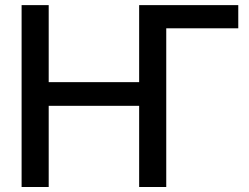

<svg xmlns="http://www.w3.org/2000/svg" viewBox="-20 -748 997 768"><path d="M933.1 -634.8V-727.5H536.6V-419.4H174.8V-727.5H66.4V0H174.8V-324.7H536.6V0H645V-634.8Z"/></svg>

Font: Inteeer Medium
Style: Regular
Weight: 500
Designer: Rasmus Andersson
Foundry: rsms
Version: Version 4.001;Glyphs 3.4 (3402)